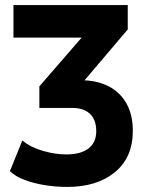

<svg xmlns="http://www.w3.org/2000/svg" viewBox="-20 -725 599 756"><path d="M245 11Q200 11 156.5 4Q113 -3 77 -16.5Q41 -30 19 -51L68 -172Q100 -145 148.5 -131Q197 -117 241 -117Q298 -117 328.5 -140.5Q359 -164 359 -209Q359 -240 347 -260.5Q335 -281 314 -290.5Q293 -300 267 -300H135V-385L344 -626L350 -577H33V-705H483V-609L279 -369L252 -409H298Q361 -409 407 -385.5Q453 -362 478 -317.5Q503 -273 503 -210Q503 -105 432.5 -47Q362 11 245 11Z"/></svg>

Font: Nunito Sans 7pt Condensed ExtraBold
Style: Regular
Weight: 800
Width: 3
Designer: Vernon Adams
Foundry: Vernon Adams
Version: Version 3.101;gftools[0.9.27]